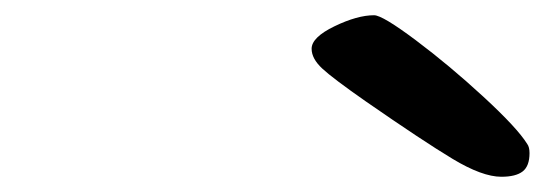

<svg xmlns="http://www.w3.org/2000/svg" viewBox="-20 -771 715 252"><path d="M675 -570Q675 -553 666 -546Q657 -539 638 -539Q613 -539 574 -562.5Q535 -586 460 -638Q417 -668 403 -681Q389 -694 389 -707Q389 -722 419 -736.5Q449 -751 471 -751Q482 -751 526 -718Q570 -685 614.5 -644Q659 -603 672 -582Q675 -578 675 -570Z"/></svg>

Font: Sriracha
Style: Regular
Weight: 400
Designer: Suppakit Chalermlarp
Version: Version 1.002g